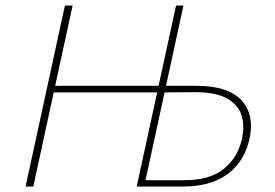

<svg xmlns="http://www.w3.org/2000/svg" viewBox="-20 -678 999 698"><path d="M477 0 620 -658H647L509 -23H653Q741 -23 791.5 -62.5Q842 -102 858 -167Q870 -214 859.5 -254Q849 -294 808 -318.5Q767 -343 688 -343L571 -342L573 -366H695Q812 -366 860 -311Q908 -256 885 -165Q873 -116 842.5 -78.5Q812 -41 763 -20.5Q714 0 646 0ZM73 0 216 -658H244L101 0ZM158 -342 163 -366H576L571 -342Z"/></svg>

Font: Ysabeau Infant Thin
Style: Italic
Weight: 250
Italic angle: -12°
Designer: Christian Thalmann (Catharsis Fonts)
Version: Version 2.001;gftools[0.9.30]; featfreeze: ss01,ss02,lnum